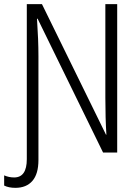

<svg xmlns="http://www.w3.org/2000/svg" viewBox="-46 -734 666 924"><path d="M518 -714V0H450L135 -644H132Q139 -541 139 -464V0V36Q139 103 110 136.5Q81 170 28 170Q-4 170 -26 159V110Q-3 120 22 120Q83 120 83 32V-131V-714H156L464 -86H466Q461 -165 461 -264V-714Z"/></svg>

Font: Noto Sans Mono UI Light
Style: Regular
Weight: 300
Monospace: yes
Designer: Monotype Design team
Foundry: Monotype Imaging Inc.
Version: Version 1.000